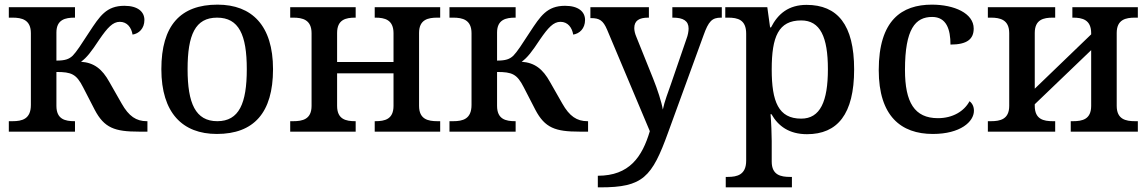

<svg xmlns="http://www.w3.org/2000/svg" viewBox="-20 -567 4943 827"><path d="M18 0H303V-45H301C261 -45 223 -53 223 -111V-257C288 -257 309 -248 338 -191L388 -94C429 -16 474 0 578 0H615V-45H612C567 -45 535 -66 504 -121L451 -214C420 -270 385 -297 329 -301C354 -319 373 -344 408 -397C443 -448 466 -473 496 -473C528 -473 546 -448 551 -418C578 -422 602 -444 602 -481C602 -516 574 -542 516 -542C438 -542 410 -498 364 -428C331 -377 309 -343 293 -327C277 -312 260 -306 223 -306V-427C223 -483 262 -491 301 -491H303V-536H18V-491H34C74 -491 113 -482 113 -424V-115C113 -54 75 -45 34 -45H18Z M914 10C1073 10 1156 -81 1156 -269C1156 -457 1065 -547 917 -547C757 -547 675 -457 675 -269C675 -81 766 10 914 10ZM916 -45C822 -45 788 -122 788 -269C788 -417 821 -491 915 -491C1009 -491 1043 -417 1043 -269C1043 -122 1010 -45 916 -45Z M1230 0H1512V-45H1510C1470 -45 1432 -53 1432 -111V-251H1675V-111C1675 -53 1637 -45 1597 -45H1594V0H1876V-45H1864C1824 -45 1785 -53 1785 -111V-425C1785 -483 1824 -491 1864 -491H1876V-536H1594V-491H1597C1637 -491 1675 -482 1675 -424V-300H1432V-425C1432 -483 1470 -491 1510 -491H1512V-536H1230V-491H1243C1283 -491 1322 -482 1322 -424V-111C1322 -53 1283 -45 1243 -45H1230Z M1916 0H2201V-45H2199C2159 -45 2121 -53 2121 -111V-257C2186 -257 2207 -248 2236 -191L2286 -94C2327 -16 2372 0 2476 0H2513V-45H2510C2465 -45 2433 -66 2402 -121L2349 -214C2318 -270 2283 -297 2227 -301C2252 -319 2271 -344 2306 -397C2341 -448 2364 -473 2394 -473C2426 -473 2444 -448 2449 -418C2476 -422 2500 -444 2500 -481C2500 -516 2472 -542 2414 -542C2336 -542 2308 -498 2262 -428C2229 -377 2207 -343 2191 -327C2175 -312 2158 -306 2121 -306V-427C2121 -483 2160 -491 2199 -491H2201V-536H1916V-491H1932C1972 -491 2011 -482 2011 -424V-115C2011 -54 1973 -45 1932 -45H1916Z M2555 240H2566C2749 240 2788 197 2858 3L3010 -414C3032 -476 3047 -491 3086 -491H3089V-536H2876V-491H2879C2923 -491 2946 -477 2946 -444C2946 -433 2943 -415 2937 -400L2870 -205C2859 -173 2842 -130 2835 -95C2830 -126 2812 -182 2793 -229L2721 -408C2715 -422 2712 -435 2712 -446C2712 -478 2733 -491 2772 -491H2775V-536H2523V-489H2526C2562 -489 2578 -479 2595 -439L2779 -2C2746 109 2691 190 2555 190Z M3106 240H3391V195H3383C3343 195 3304 187 3304 129V40C3304 14 3302 -39 3299 -75H3303C3332 -24 3379 11 3456 11C3587 11 3659 -75 3659 -268C3659 -461 3587 -546 3454 -546C3377 -546 3331 -508 3301 -449H3297L3285 -536H3104V-491H3116C3158 -491 3194 -482 3194 -422V125C3194 186 3155 195 3115 195H3106ZM3431 -56C3333 -56 3304 -129 3304 -268C3304 -409 3333 -479 3431 -479C3513 -479 3546 -408 3546 -269C3546 -130 3513 -56 3431 -56Z M3998 10C4117 10 4175 -43 4175 -90C4175 -108 4168 -122 4156 -131C4133 -88 4084 -58 4020 -58C3919 -58 3878 -126 3878 -266C3878 -443 3923 -494 3995 -494C4057 -494 4074 -440 4074 -375C4146 -375 4174 -399 4174 -444C4174 -510 4090 -547 3994 -547C3864 -547 3765 -480 3765 -265C3765 -67 3861 10 3998 10Z M4235 0H4525V-45H4515C4475 -45 4437 -53 4437 -111V-118L4680 -351V-111C4680 -53 4642 -45 4602 -45H4592V0H4881V-45H4869C4829 -45 4790 -53 4790 -111V-425C4790 -483 4829 -491 4869 -491H4881V-536H4599V-491H4602C4642 -491 4680 -482 4680 -424V-419L4437 -185V-425C4437 -483 4475 -491 4515 -491H4525V-536H4235V-491H4248C4288 -491 4327 -482 4327 -424V-111C4327 -53 4288 -45 4248 -45H4235Z"/></svg>

Font: Noto Serif Thai Medium
Style: Regular
Weight: 500
Designer: Monotype Design Team
Foundry: Monotype Imaging Inc.
Version: Version 1.901;PS 001.901;hotconv 1.0.88;makeotf.lib2.5.64775